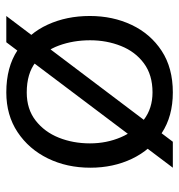

<svg xmlns="http://www.w3.org/2000/svg" viewBox="0 -554 563 603"><g transform="rotate(-90 281.5 -252.5)"><path d="M292.7 8.8Q217.8 8.8 165.1 -26Q112.3 -60.8 84.3 -119.6Q56.3 -178.4 56.3 -250.2Q56.3 -324 85.5 -383.7Q114.7 -443.4 168 -478.8Q221.2 -514.2 292.7 -514.2Q372.3 -514.2 425.3 -478.9Q478.4 -443.6 505.6 -384.2Q532.8 -324.8 532.8 -252.1Q532.8 -179.6 504.7 -120.4Q476.6 -61.2 423.2 -26.2Q369.7 8.8 292.7 8.8ZM292.5 -450Q240.1 -450 204.3 -422Q168.5 -394.1 150.6 -349.2Q132.7 -304.3 132.7 -251.4Q132.7 -199.5 151.9 -154.5Q171.1 -109.5 206.9 -82.3Q242.6 -55 292.9 -55Q347.9 -55 384.4 -82.2Q420.8 -109.3 438.6 -154.1Q456.5 -198.9 456.5 -251Q456.5 -303.9 440 -348.9Q423.6 -393.9 387.9 -421.9Q352.3 -450 292.5 -450ZM56.3 8.8 450.3 -514.2H532.8L137.8 8.8Z"/></g></svg>

Font: Hind Variable Light
Style: Regular
Weight: 300
Designer: Manushi Parikh, Satya Rajpurohit
Foundry: Indian Type Foundry
Version: Version 3.000